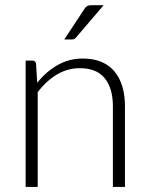

<svg xmlns="http://www.w3.org/2000/svg" viewBox="-20 -736 581 756"><path d="M81 0V-497.5H107Q120 -497.5 122 -485L126.5 -410Q160.5 -453 205.8 -479.2Q251 -505.5 306.5 -505.5Q347.5 -505.5 378.8 -492.5Q410 -479.5 430.5 -455Q451 -430.5 461.5 -396Q472 -361.5 472 -318V0H424.5V-318Q424.5 -388 392.5 -427.8Q360.5 -467.5 294.5 -467.5Q245.5 -467.5 203.5 -442.2Q161.5 -417 128.5 -373V0ZM388 -715.5 280 -589Q276 -584 271.8 -582.2Q267.5 -580.5 261.5 -580.5H233L311.5 -699.5Q317 -708.5 323 -712Q329 -715.5 341 -715.5Z"/></svg>

Font: Lato TR Light
Style: Regular
Weight: 300
Designer: Lukasz Dziedzic
Foundry: Lukasz Dziedzic
Version: Version 1.104 2013